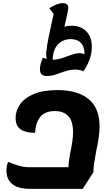

<svg xmlns="http://www.w3.org/2000/svg" viewBox="-20 -1172 696 1217"><path d="M611 -370Q611 -312 590 -215Q581 -165 576.5 -136Q572 -107 572 -80L504 25H170Q96 25 58.5 -4.5Q21 -34 21 -92Q21 -119 31 -146Q70 -130 102 -121Q134 -112 164 -112H414Q414 -135 418.5 -162.5Q423 -190 428 -217Q434 -245 438.5 -275.5Q443 -306 443 -332Q443 -405 412.5 -436.5Q382 -468 328 -468Q268 -468 237.5 -434Q207 -400 202 -330Q144 -330 111.5 -351.5Q79 -373 79 -425Q79 -470 107 -510.5Q135 -551 194.5 -576Q254 -601 345 -601Q472 -601 541.5 -544Q611 -487 611 -370ZM562 -875Q562 -831 546 -790Q530 -749 508 -720Q486 -731 456 -731Q432 -731 409.5 -725Q387 -719 360 -709Q333 -699 315 -694.5Q297 -690 279 -690Q256 -690 244.5 -700Q233 -710 233 -733Q233 -762 251 -806Q267 -800 276 -798Q273 -813 273 -832Q273 -848 276 -860Q278 -898 320 -1083L293 -1120Q314 -1134 336.5 -1143Q359 -1152 378 -1152Q413 -1152 413 -1122Q413 -1112 397 -1040L388 -1002Q409 -1009 434 -1009Q492 -1009 527 -973.5Q562 -938 562 -875ZM516 -828Q515 -880 491 -902Q467 -924 429 -924Q378 -924 346.5 -889.5Q315 -855 314 -793Q338 -794 359.5 -799.5Q381 -805 409 -816Q435 -826 452 -830.5Q469 -835 486 -835Q502 -835 516 -828Z"/></svg>

Font: Lemonada SemiBold
Style: Regular
Weight: 600
Designer: Mohamed Gaber (Arabic) Eduardo Tunni (Latin)
Foundry: Kief Type Foundry
Version: Version 3.006